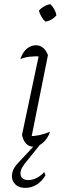

<svg xmlns="http://www.w3.org/2000/svg" viewBox="-20 -707 318 933"><path d="M129 -21 118 -45Q146 -45 172 -50.5Q198 -56 223 -67Q216 -45 203 -28.5Q190 -12 174 -3Q158 6 142 6Q121 6 106.5 -9.5Q92 -25 87 -52L173 -458L182 -433Q148 -434 125 -431.5Q102 -429 79 -420Q86 -441 97 -456Q108 -471 123.5 -479Q139 -487 155 -487Q174 -487 189 -475Q204 -463 213 -439ZM224 -687Q236 -676 244 -661.5Q252 -647 254 -632Q244 -620 230 -612Q216 -604 201 -602Q189 -612 181 -626.5Q173 -641 169 -655Q180 -668 194.5 -676Q209 -684 224 -687ZM104 206Q78 206 62 195Q46 184 40.5 166.5Q35 149 41 128Q47 107 66 87L163 -17H185L99 90Q75 121 80.5 144.5Q86 168 118 168Q138 168 158.5 157.5Q179 147 195 129L201 145Q184 174 158.5 190Q133 206 104 206Z"/></svg>

Font: Piazzolla Thin Thin
Style: Italic
Weight: 250
Italic angle: -11.3°
Version: Version 2.005